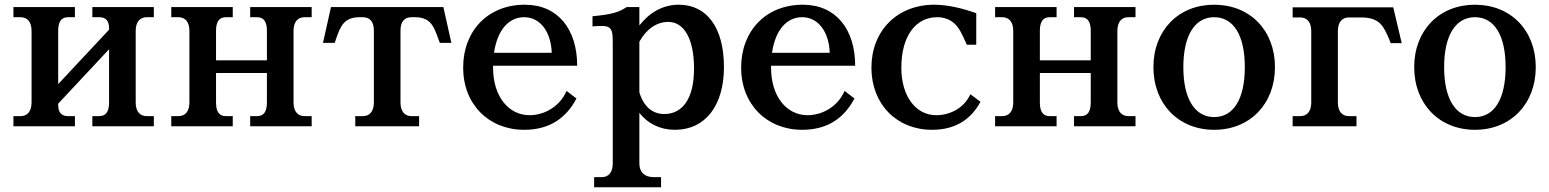

<svg xmlns="http://www.w3.org/2000/svg" viewBox="-20 -536 6577 815"><path d="M227 -91V-96L443 -327V-101C443 -64 431 -43 401 -43H372V0H633V-43H603C573 -43 556 -64 556 -101V-405C556 -442 573 -463 603 -463H633V-506H372V-463H401C431 -463 443 -446 443 -415V-410L227 -179V-405C227 -442 239 -463 269 -463H298V-506H37V-463H67C97 -463 114 -442 114 -405V-101C114 -64 97 -43 67 -43H37V0H298V-43H269C239 -43 227 -61 227 -91Z M897 -101V-226H1113V-101C1113 -64 1101 -43 1071 -43H1042V0H1303V-43H1273C1243 -43 1226 -64 1226 -101V-405C1226 -442 1243 -463 1273 -463H1303V-506H1042V-463H1071C1101 -463 1113 -442 1113 -405V-280H897V-405C897 -442 909 -463 939 -463H968V-506H707V-463H737C767 -463 784 -442 784 -405V-101C784 -64 767 -43 737 -43H707V0H968V-43H939C909 -43 897 -64 897 -101Z M1862 -506H1385L1351 -354H1401L1406 -370C1426 -426 1440 -463 1508 -463H1520C1550 -463 1567 -444 1567 -407V-101C1567 -64 1550 -43 1520 -43H1488V0H1759V-43H1727C1697 -43 1680 -64 1680 -101V-407C1680 -444 1697 -463 1727 -463H1740C1807 -463 1821 -426 1841 -370L1847 -354H1896Z M1946 -249C1946 -93 2055 15 2205 15C2316 15 2385 -38 2427 -118L2385 -150C2356 -83 2290 -47 2228 -47C2140 -47 2073 -125 2073 -249V-257H2430C2430 -411 2349 -516 2208 -516C2051 -516 1946 -405 1946 -249ZM2077 -312C2091 -408 2139 -463 2205 -463C2273 -463 2319 -401 2322 -312Z M2694 158V-57C2730 -11 2782 15 2845 15C2974 15 3053 -88 3053 -251C3053 -421 2979 -516 2861 -516C2794 -516 2737 -483 2694 -428V-506H2640C2607 -484 2578 -475 2495 -467V-424C2571 -430 2581 -425 2581 -358V158C2581 195 2564 216 2534 216H2502V259H2786V216H2755C2716 216 2694 195 2694 158ZM2694 -144V-359C2725 -414 2768 -443 2817 -443C2880 -443 2926 -378 2926 -244C2926 -112 2873 -52 2800 -52C2749 -52 2712 -84 2694 -144Z M3126 -249C3126 -93 3235 15 3385 15C3496 15 3565 -38 3607 -118L3565 -150C3536 -83 3470 -47 3408 -47C3320 -47 3253 -125 3253 -249V-257H3610C3610 -411 3529 -516 3388 -516C3231 -516 3126 -405 3126 -249ZM3257 -312C3271 -408 3319 -463 3385 -463C3453 -463 3499 -401 3502 -312Z M4084 -346H4124V-480C4065 -501 4002 -516 3946 -516C3788 -516 3679 -405 3679 -249C3679 -93 3787 15 3936 15C4039 15 4103 -32 4142 -104L4099 -136C4072 -76 4011 -47 3954 -47C3869 -47 3806 -125 3806 -249C3806 -384 3868 -463 3958 -463C4003 -463 4037 -442 4059 -399C4066 -385 4073 -372 4084 -346Z M4394 -101V-226H4610V-101C4610 -64 4598 -43 4568 -43H4539V0H4800V-43H4770C4740 -43 4723 -64 4723 -101V-405C4723 -442 4740 -463 4770 -463H4800V-506H4539V-463H4568C4598 -463 4610 -442 4610 -405V-280H4394V-405C4394 -442 4406 -463 4436 -463H4465V-506H4204V-463H4234C4264 -463 4281 -442 4281 -405V-101C4281 -64 4264 -43 4234 -43H4204V0H4465V-43H4436C4406 -43 4394 -64 4394 -101Z M5134 -39C5052 -39 5003 -116 5003 -251C5003 -386 5052 -463 5134 -463C5216 -463 5264 -386 5264 -251C5264 -116 5216 -39 5134 -39ZM4876 -251C4876 -95 4982 15 5134 15C5286 15 5392 -95 5392 -251C5392 -407 5286 -516 5134 -516C4982 -516 4876 -407 4876 -251Z M5894 -505H5467V-462H5499C5529 -462 5546 -441 5546 -404V-101C5546 -64 5529 -43 5499 -43H5467V0H5738V-43H5706C5676 -43 5659 -64 5659 -101V-404C5659 -441 5676 -462 5706 -462H5757C5838 -462 5853 -424 5877 -369L5883 -353H5930Z M6241 -39C6159 -39 6110 -116 6110 -251C6110 -386 6159 -463 6241 -463C6323 -463 6371 -386 6371 -251C6371 -116 6323 -39 6241 -39ZM5983 -251C5983 -95 6089 15 6241 15C6393 15 6499 -95 6499 -251C6499 -407 6393 -516 6241 -516C6089 -516 5983 -407 5983 -251Z"/></svg>

Font: LT Superior Serif Semibold
Style: Regular
Weight: 600
Designer: Daniel Lyons
Foundry: LyonsType
Version: Version 2.120;FEAKit 1.0